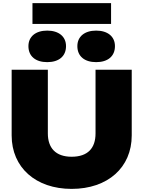

<svg xmlns="http://www.w3.org/2000/svg" viewBox="-20 -1199 924 1236"><path d="M288 -750H55V-327C55 -121 210 17 441 17C674 17 828 -121 828 -327V-750H595V-340C595 -246 546 -190 441 -190C338 -190 288 -247 288 -340ZM284 -799C358 -799 405 -836 405 -902C405 -964 358 -1002 284 -1002C210 -1002 163 -964 163 -902C163 -836 210 -799 284 -799ZM599 -799C673 -799 720 -836 720 -902C720 -964 673 -1002 599 -1002C525 -1002 478 -964 478 -902C478 -836 525 -799 599 -799ZM695 -1045V-1179H189V-1045Z"/></svg>

Font: Bounded ExtBd
Style: Regular
Weight: 800
Designer: Vlad Churkin
Version: Version 3.0